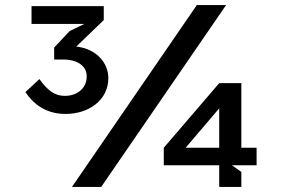

<svg xmlns="http://www.w3.org/2000/svg" viewBox="-20 -735 1109 755"><path d="M263 0H378L869 -715H754ZM842 0H929V-59L892 -85H989V-154H929V-408H842L624 -154V-85H842ZM710 -154 842 -309V-154ZM104 -641H312L254 -613L193 -548V-501H228C284 -501 321 -476 321 -435C321 -384 279 -358 235 -358C196 -358 168 -378 135 -424L80 -373C120 -313 174 -287 238 -287C329 -287 406 -341 406 -428C406 -488 359 -543 280 -552L388 -656V-711H104Z"/></svg>

Font: LaHaus Display SemiBold
Style: Regular
Weight: 600
Designer: We are Make, BastardaType, Dalton Maag Ltd
Foundry: BastardaType, Dalton Maag Ltd
Version: Version 3.100;Glyphs 3.3 (3331)